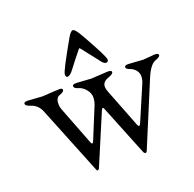

<svg xmlns="http://www.w3.org/2000/svg" viewBox="-120 -771 929 918"><g transform="rotate(-20 345.0 -312.5)"><path d="M412.1 -469.2Q394 -493.2 346.2 -553.2Q341.8 -558.1 338.9 -553.2Q309.1 -517.1 272.9 -469.2Q255.9 -447.3 243.2 -446.8Q234.4 -446.8 234.4 -462.4Q234.4 -478 316.4 -621.6Q332 -647.9 341.8 -647.9Q351.6 -647.9 368.2 -621.1Q384.8 -594.2 418 -532.2Q451.2 -470.2 451.2 -458.5Q451.2 -446.8 439 -446.8Q426.8 -446.8 412.1 -469.2ZM667 -377.9Q639.2 -370.1 613.8 -312L477.1 16.1Q474.1 22.9 469.2 22.9Q464.4 22.9 460 16.1L356 -242.2Q350.1 -257.3 342.8 -241.2L233.9 16.1Q230 22.9 225.6 22.9Q221.2 22.9 219.2 16.1L80.1 -329.1Q64.9 -367.2 27.8 -377.9Q4.9 -385.7 4.9 -395.5Q4.9 -405.3 24.9 -404.8L98.1 -399.9Q173.8 -404.8 187.5 -404.8Q201.2 -404.8 201.2 -395.5Q201.2 -386.2 178.2 -377.9Q157.2 -372.1 157.2 -337.9Q157.2 -324.7 162.1 -312L237.8 -116.2Q244.6 -97.2 252.9 -117.2L318.8 -277.8Q324.7 -293.9 325.2 -314Q325.2 -334 309.1 -353.5Q293 -373 272.5 -378.4Q252 -383.8 252 -396Q252 -404.8 272 -404.8L347.2 -399.9L431.2 -404.8Q451.2 -404.8 451.2 -395.5Q451.2 -386.2 428.2 -377.9Q394 -366.7 394 -341.8Q394 -328.6 400.9 -312L476.1 -119.1Q483.9 -100.1 492.2 -118.2L567.9 -294.9Q574.7 -310.1 575.2 -328.1Q575.2 -346.7 564 -360.4Q552.7 -374 535.2 -379.9Q517.6 -385.7 517.1 -395.5Q517.1 -405.3 537.1 -404.8L611.8 -399.9L669.9 -404.8Q689.9 -404.8 689.9 -395.5Q689.9 -386.2 667 -377.9Z"/></g></svg>

Font: EBGaramond
Style: Regular
Weight: 400
Version: Version 000.012g